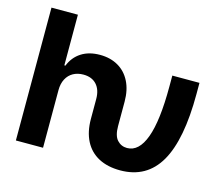

<svg xmlns="http://www.w3.org/2000/svg" viewBox="-101 -842 1150 987"><g transform="rotate(15 474.0 -348.5)"><path d="M56.6 -707H197.3V-437.5H203.1Q221.7 -484.9 262.2 -511Q302.7 -537.1 361.3 -537.1Q416.5 -537.1 458 -513.2Q499.5 -489.3 522.2 -444.3Q544.9 -399.4 544.9 -337.9V-207Q544.9 -155.8 565.9 -133.1Q586.9 -110.4 618.2 -110.4Q681.2 -110.4 714.1 -200.2Q747.1 -290 747.1 -471.7V-530.3H891.6V-471.7Q891.6 -227.5 823 -108.9Q754.4 9.8 613.3 9.8Q546.4 9.8 498.5 -15.6Q450.7 -41 425.5 -89.8Q400.4 -138.7 400.4 -207V-312.5Q400.4 -361.8 375.2 -389.4Q350.1 -417 304.7 -417Q274.4 -417 251 -404.1Q227.5 -391.1 214.4 -366.2Q201.2 -341.3 201.2 -306.6V0H56.6Z"/></g></svg>

Font: Pretendard
Style: Bold
Weight: 700
Designer: Base glyphs from Inter by Rasmus Andersson; Hangeul glyphs from Noto Sans CJK(Source Han Sans) by Jang Soo-young and Kan
Foundry: Kil Hyung-jin
Version: Version 1.309